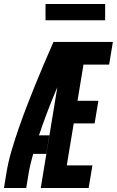

<svg xmlns="http://www.w3.org/2000/svg" viewBox="-39 -946 588 966"><path d="M-19 0 -7 -74Q2 -130 18.5 -186Q35 -242 54 -297Q73 -352 94 -407Q115 -462 137.5 -517Q160 -572 183 -626.5Q206 -681 230 -735H287L284 -715L332 -697Q284 -590 239 -482.5Q194 -375 157 -265H209L194 -172H128Q121 -147 115 -122.5Q109 -98 105 -74L93 0ZM166 0 287 -735H529L510 -621H381L351 -439H456L437 -325H332L297 -114H426L407 0ZM190 -844V-926H490V-844Z"/></svg>

Font: Iosevka Curly Heavy Oblique
Style: Regular
Weight: 900
Italic angle: -9°
Monospace: yes
Designer: Belleve Invis
Foundry: Belleve Invis
Version: Version 11.1.0; ttfautohint (v1.8.3)